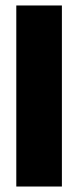

<svg xmlns="http://www.w3.org/2000/svg" viewBox="-20 -681 286 701"><path d="M39.5 0V-661H206V0Z"/></svg>

Font: Anek Odia SemiCondensed ExtraBold
Style: Regular
Weight: 800
Width: 4
Designer: Yesha Goshar & Mahesh Sahu (Odia), Yesha Goshar (Latin)
Foundry: Ek Type
Version: Version 1.003